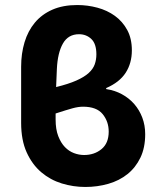

<svg xmlns="http://www.w3.org/2000/svg" viewBox="-20 -731 632 763"><path d="M319 12Q271 12 225.5 -2Q180 -16 144 -46.5Q108 -77 86 -125.5Q64 -174 64 -243V-466Q64 -518 77.5 -563Q91 -608 118.5 -641Q146 -674 188 -692.5Q230 -711 287 -711Q328 -711 367 -700.5Q406 -690 436.5 -668Q467 -646 485.5 -612Q504 -578 504 -531Q504 -480 479.5 -442Q455 -404 402 -381V-377Q436 -372 464.5 -356.5Q493 -341 513.5 -317.5Q534 -294 545.5 -263.5Q557 -233 557 -198Q557 -144 538 -104.5Q519 -65 486.5 -39Q454 -13 410.5 -0.5Q367 12 319 12ZM206 -457Q204 -419 203 -385Q252 -397 283.5 -411Q315 -425 332.5 -441Q350 -457 356.5 -475.5Q363 -494 363 -515Q363 -557 343 -576Q323 -595 294 -595Q251 -595 230 -558Q209 -521 206 -457ZM314 -115Q355 -115 383.5 -138.5Q412 -162 412 -208Q412 -248 388 -277.5Q364 -307 310 -307Q291 -307 267.5 -300.5Q244 -294 201 -280V-256Q201 -217 211.5 -190Q222 -163 238 -146.5Q254 -130 274 -122.5Q294 -115 314 -115Z"/></svg>

Font: Font
Style: ¶
Weight: 700
Designer: Paul D. Hunt
Foundry: Adobe Systems Incorporated
Version: Version 3.000